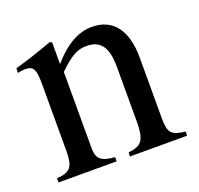

<svg xmlns="http://www.w3.org/2000/svg" viewBox="-89 -557 678 655"><g transform="rotate(-20 250.0 -230.0)"><path d="M485 0V-15C436 -20 424 -31 424 -85V-306C424 -405 382 -460 306 -460C260 -460 214 -438 162 -379H161V-457L153 -460C104 -442 71 -431 16 -415V-398C23 -401 34 -402 45 -402C73 -402 80 -386 80 -337V-94C80 -35 69 -19 18 -15V0H229V-15C178 -19 164 -33 164 -72V-348C210 -393 234 -405 267 -405C316 -405 340 -375 340 -304V-105C340 -39 328 -19 278 -15L277 0Z"/></g></svg>

Font: XITS
Style: Regular
Weight: 400
Designer: MicroPress Inc., with final additions and corrections provided by Coen Hoffman, Elsevier (retired)
Version: Version 1.302